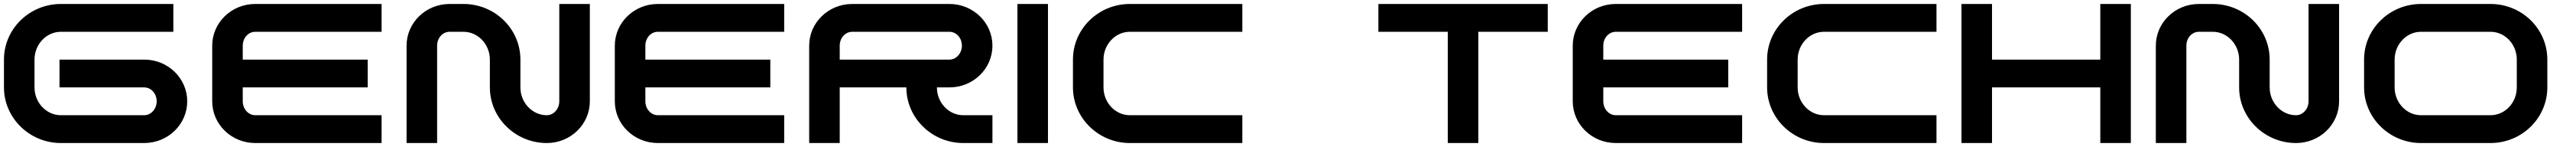

<svg xmlns="http://www.w3.org/2000/svg" viewBox="-20 -720 12990 740"><path d="M287 0C129 0 0 -126 0 -280V-420C0 -575 129 -700 287 -700H854V-560H287C214 -560 154 -497 154 -420V-280C154 -203 214 -140 287 -140H707C742 -140 770 -172 770 -210C770 -249 742 -280 707 -280H280V-420H707C827 -420 924 -326 924 -210C924 -94 827 0 707 0Z M1204 -280H1834V-420H1204V-490C1204 -529 1232 -560 1267 -560H1904V-700H1267C1147 -700 1050 -606 1050 -490V-210C1050 -94 1147 0 1267 0H1904V-140H1267C1232 -140 1204 -172 1204 -210Z M2737 0C2579 0 2450 -126 2450 -280V-420C2450 -497 2390 -560 2317 -560H2247C2212 -560 2184 -529 2184 -490V0H2030V-490C2030 -606 2127 -700 2247 -700H2317C2475 -700 2604 -575 2604 -420V-280C2604 -203 2664 -140 2737 -140C2772 -140 2800 -172 2800 -210V-700H2954V-210C2954 -94 2857 0 2737 0Z M3234 -280H3864V-420H3234V-490C3234 -529 3262 -560 3297 -560H3934V-700H3297C3177 -700 3080 -606 3080 -490V-210C3080 -94 3177 0 3297 0H3934V-140H3297C3262 -140 3234 -172 3234 -210Z M4767 -280C4887 -280 4984 -374 4984 -490C4984 -606 4887 -700 4767 -700H4277C4157 -700 4060 -606 4060 -490V0H4214V-280H4550C4550 -126 4679 0 4837 0H4984V-140H4837C4764 -140 4704 -203 4704 -280ZM4214 -490C4214 -529 4242 -560 4277 -560H4767C4802 -560 4830 -529 4830 -490C4830 -452 4802 -420 4767 -420H4214Z M5110 0V-700H5264V0Z M5677 0C5519 0 5390 -126 5390 -280V-420C5390 -575 5519 -700 5677 -700H6244V-560H5677C5604 -560 5544 -497 5544 -420V-280C5544 -203 5604 -140 5677 -140H6244V0Z M6930 -700V-560H7280V0H7434V-560H7784V-700Z M8064 -280H8694V-420H8064V-490C8064 -529 8092 -560 8127 -560H8764V-700H8127C8007 -700 7910 -606 7910 -490V-210C7910 -94 8007 0 8127 0H8764V-140H8127C8092 -140 8064 -172 8064 -210Z M9177 0C9019 0 8890 -126 8890 -280V-420C8890 -575 9019 -700 9177 -700H9744V-560H9177C9104 -560 9044 -497 9044 -420V-280C9044 -203 9104 -140 9177 -140H9744V0Z M10570 -420H10024V-700H9870V0H10024V-280H10570V0H10724V-700H10570Z M11557 0C11399 0 11270 -126 11270 -280V-420C11270 -497 11210 -560 11137 -560H11067C11032 -560 11004 -529 11004 -490V0H10850V-490C10850 -606 10947 -700 11067 -700H11137C11295 -700 11424 -575 11424 -420V-280C11424 -203 11484 -140 11557 -140C11592 -140 11620 -172 11620 -210V-700H11774V-210C11774 -94 11677 0 11557 0Z M12187 0C12029 0 11900 -126 11900 -280V-420C11900 -575 12029 -700 12187 -700H12537C12696 -700 12824 -575 12824 -420V-280C12824 -126 12696 0 12537 0ZM12187 -560C12114 -560 12054 -497 12054 -420V-280C12054 -203 12114 -140 12187 -140H12537C12611 -140 12670 -203 12670 -280V-420C12670 -497 12611 -560 12537 -560Z"/></svg>

Font: Generic Techno
Style: Regular
Weight: 400
Designer: NC Empire
Foundry: NC Empire
Version: Version 1.000;hotconv 1.0.109;makeotfexe 2.5.65596